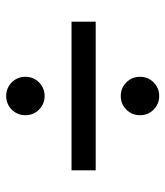

<svg xmlns="http://www.w3.org/2000/svg" viewBox="23 -547 534 620"><g transform="rotate(90 290.0 -237.0)"><path d="M246 -8Q228 -26 228 -52Q228 -78 246 -96Q264 -114 290 -114Q316 -114 334 -96Q352 -78 352 -52Q352 -26 334 -8Q316 10 290 10Q264 10 246 -8ZM246 -378Q228 -396 228 -422Q228 -448 246 -466Q264 -484 290 -484Q316 -484 334 -466Q352 -448 352 -422Q352 -396 334 -378Q316 -360 290 -360Q264 -360 246 -378ZM530 -201H50V-279H530Z"/></g></svg>

Font: Baumans
Style: Regular
Weight: 400
Designer: Henadij Zarechnjuk
Foundry: Cyreal (www.cyreal.org)
Version: Version 001.001